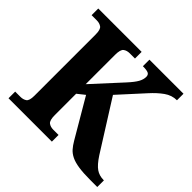

<svg xmlns="http://www.w3.org/2000/svg" viewBox="-173 -897 1080 1080"><g transform="rotate(45 367.0 -357.0)"><path d="M28 0V-53H70Q91 -53 106 -63Q121 -73 121 -113V-600Q121 -640 106 -650.5Q91 -661 70 -661H28V-714H373V-661H331Q309 -661 294 -650Q279 -639 279 -596V-363L434 -532Q466 -567 478.5 -589.5Q491 -612 491 -633Q491 -650 478.5 -656Q466 -662 435 -662V-714H706V-662Q666 -662 631.5 -637.5Q597 -613 562 -574L430 -429L616 -134Q646 -88 671.5 -70.5Q697 -53 730 -53H734V0H680Q623 0 586 -5.5Q549 -11 525.5 -22.5Q502 -34 487 -51Q472 -68 458 -92L323 -322L279 -287V-118Q279 -75 294 -64Q309 -53 331 -53H373V0Z"/></g></svg>

Font: Noto Serif NP Hmong
Style: Regular
Weight: 400
Designer: Dalton Maag Ltd
Foundry: Dalton Maag Ltd
Version: Version 1.001